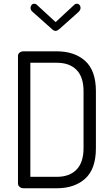

<svg xmlns="http://www.w3.org/2000/svg" viewBox="-20 -1005 600 1025"><path d="M391 -985Q399 -985 404.5 -978.5Q410 -972 410 -963Q410 -951 398 -940L297 -850Q285 -840 277 -840Q267 -840 257 -850L156 -940Q143 -950 143 -963Q143 -972 148.5 -978.5Q154 -985 162 -985Q171 -985 177 -979L277 -887L376 -979Q382 -985 391 -985ZM492 -518V-214Q492 -103 435 -51.5Q378 0 283 0H106Q93 0 84.5 -7.5Q76 -15 76 -25V-707Q76 -717 84.5 -724Q93 -731 106 -731H283Q378 -731 435 -679.5Q492 -628 492 -518ZM142 -61H283Q351 -61 388.5 -99.5Q426 -138 426 -214V-518Q426 -594 388.5 -632Q351 -670 283 -670H142Z"/></svg>

Font: Dosis
Style: Regular
Weight: 400
Designer: Edgar Tolentino, Pablo Impallari, Igino Marini
Foundry: Edgar Tolentino, Pablo Impallari, Igino Marini
Version: Version 1.007;Glyphs 3.1.1 (3134)